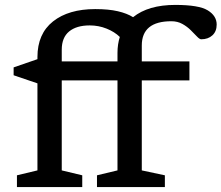

<svg xmlns="http://www.w3.org/2000/svg" viewBox="-20 -762 902 782"><path d="M315 0H49V-48L132.5 -68V-422.5L35.5 -455.5V-487.5L132.5 -521V-529.5Q132.5 -624.5 196 -674.8Q259.5 -725 368 -725Q422.5 -725 460 -716.2Q497.5 -707.5 522 -692Q584 -742 694 -742Q790 -742 826.2 -719.8Q862.5 -697.5 862.5 -662Q862.5 -634 845 -618Q827.5 -602 799.5 -602Q793 -602 782.5 -613Q772 -624 757.2 -638.8Q742.5 -653.5 722.8 -664.5Q703 -675.5 678 -675.5Q557.5 -675.5 557.5 -576.5V-512H751.5V-434.5H557.5V-68L651.5 -48V0H375V-48L458.5 -68V-434.5H231.5V-68L315 -48ZM231.5 -559.5V-512H458.5V-546.5Q458.5 -581.5 468 -611.5Q446.5 -632.5 414 -645.5Q381.5 -658.5 345.5 -658.5Q291.5 -658.5 261.5 -633.8Q231.5 -609 231.5 -559.5Z"/></svg>

Font: Newsreader Caption
Style: Regular
Weight: 400
Designer: Hugues Gentile
Foundry: Production Type
Version: Version 1.001